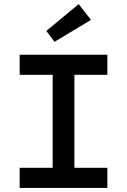

<svg xmlns="http://www.w3.org/2000/svg" viewBox="-20 -917 620 937"><path d="M76 0V-98H237V-552H76V-650H504V-552H343V-98H504V0ZM246 -713 206 -766 364 -897 424 -820Z"/></svg>

Font: Sometype Mono SemiBold
Style: Regular
Weight: 600
Designer: Ryoichi Tsunekawa
Foundry: Dharma Type
Version: Version 1.001